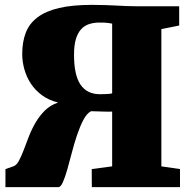

<svg xmlns="http://www.w3.org/2000/svg" viewBox="-20 -769 785 789"><path d="M2.4 -74.2 34.7 -85.4Q47.4 -89.4 57.1 -107.2Q66.9 -125 76.7 -150.6Q86.4 -176.3 97.9 -206.3Q109.4 -236.3 125.5 -264.2Q141.6 -292 164.1 -314.5Q186.5 -336.9 218.8 -347.7Q180.7 -356.9 152.8 -377.4Q125 -397.9 106.9 -425.3Q88.9 -452.6 80.1 -484.4Q71.3 -516.1 71.3 -546.9Q71.3 -596.2 85.7 -634Q100.1 -671.9 133.8 -697.5Q167.5 -723.1 222.4 -736.1Q277.3 -749 358.9 -749Q390.6 -749 414.3 -748Q438 -747.1 459 -746.1Q480 -745.1 500.2 -744.1Q520.5 -743.2 545.9 -743.2H716.3V-664.1L643.1 -649.4V-85.4L719.7 -74.2V0H357.4L356.9 -74.2L440.9 -85.4V-310.5Q436.5 -310.1 427 -310.1Q417.5 -310.1 405.3 -310.5Q393.1 -311 379.6 -311.3Q366.2 -311.5 354 -312Q336.4 -302.7 322.5 -276.1Q308.6 -249.5 296.9 -214.8Q285.2 -180.2 275.4 -142.3Q265.6 -104.5 256.6 -72.8Q247.6 -41 238.5 -20.5Q229.5 0 219.7 0H2.4ZM391.1 -381.8Q395.5 -381.8 402.8 -382.1Q410.2 -382.3 417.5 -382.6Q424.8 -382.8 431.2 -383.5Q437.5 -384.3 440.9 -385.7V-671.9Q434.6 -673.3 423.6 -674.8Q412.6 -676.3 388.7 -676.3Q365.2 -676.3 345.9 -669.9Q326.7 -663.6 313 -648.4Q299.3 -633.3 291.7 -607.9Q284.2 -582.5 284.2 -543.9Q284.2 -460 311 -420.9Q337.9 -381.8 391.1 -381.8Z"/></svg>

Font: Merriweather UltraBold
Style: Regular
Weight: 900
Designer: Eben Sorkin ( sorkintype@gmail.com )
Foundry: Eben Sorkin
Version: Version 1.570; ttfautohint (v1.3) -l 8 -r 32 -G 0 -x 0 -H 60